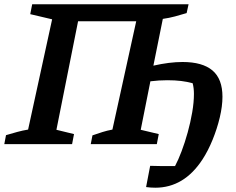

<svg xmlns="http://www.w3.org/2000/svg" viewBox="-42 -672 1101 895"><path d="M-22 0 -14 -42Q13 -50 38.5 -57Q64 -64 89 -68L201 -582L99 -606L108 -652H837L828 -611Q802 -603 774 -595.5Q746 -588 717 -584L673 -366Q748 -383 809 -383Q902 -383 948.5 -343.5Q995 -304 995 -221Q995 -177 982.5 -124.5Q970 -72 949 -20.5Q928 31 902 71Q816 203 682 203Q661 203 639 200L658 101Q715 103 774 102Q789 74 804.5 33Q820 -8 833 -55Q846 -102 854 -148.5Q862 -195 862 -234Q862 -262 856 -284Q831 -291 802.5 -294.5Q774 -298 738 -298Q699 -298 659 -293L614 -67L698 -47L689 0H381L389 -41Q415 -50 435.5 -56.5Q456 -63 482 -68L593 -573H322L221 -67L303 -47L294 0Z"/></svg>

Font: Piazzolla SemiBold
Style: Italic
Weight: 600
Italic angle: -11.3°
Designer: Juan Pablo del Peral
Foundry: Huerta Tipografica
Version: Version 1.330